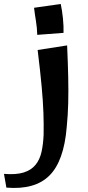

<svg xmlns="http://www.w3.org/2000/svg" viewBox="-122 -698 440 964"><path d="M65 -523Q64 -560 58.5 -592.5Q53 -625 49 -659L183 -678Q190 -645 194 -606Q198 -567 197 -533ZM213 -60Q199 111 126 183.5Q53 256 -90 244L-102 175Q-41 180 -3 168Q35 156 56.5 129.5Q78 103 86.5 64.5Q95 26 97 -22Q98 -75 96 -132.5Q94 -190 87 -265.5Q80 -341 67 -447L215 -470Q219 -381 220.5 -310.5Q222 -240 220.5 -180Q219 -120 213 -60Z"/></svg>

Font: Marhey Light
Style: Regular
Weight: 400
Version: Version 1.000